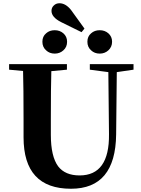

<svg xmlns="http://www.w3.org/2000/svg" viewBox="-20 -1142 869 1182"><path d="M541 -832Q518 -852 518 -885Q518 -918 541 -937Q562 -956 594 -956Q625 -956 647 -937Q670 -917 670 -885Q670 -853 647 -832Q625 -812 594 -812Q562 -812 541 -832ZM356 -1006Q297 -1036 297 -1075Q297 -1095 311 -1108Q325 -1122 346 -1122Q384 -1122 417 -1081L500 -966L482 -944ZM264 -832Q241 -852 241 -885Q241 -918 264 -937Q285 -956 317 -956Q348 -956 370 -937Q393 -917 393 -885Q393 -852 370 -832Q348 -812 317 -812Q285 -812 264 -832ZM802 -713 699 -698 695 -314Q691 20 417 20Q125 20 125 -297V-406Q125 -605 122 -705L36 -713V-747H392V-713L296 -704Q293 -606 293 -406V-312Q293 -179 338 -118Q381 -62 470 -62Q654 -62 651 -316L647 -698L533 -713V-747H802Z"/></svg>

Font: Source Han Serif CN Heavy
Style: Regular
Weight: 900
Designer: Ryoko NISHIZUKA  (kana & ideographs); Frank Grießhammer (Latin, Greek & Cyrillic); Wenlong ZHANG  (bopomofo); Sandoll Co
Foundry: Adobe Systems Incorporated
Version: Version 1.000;PS 1;hotconv 16.6.53;makeotf.lib2.5.65590